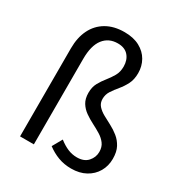

<svg xmlns="http://www.w3.org/2000/svg" viewBox="-189 -940 1022 1087"><g transform="rotate(30 321.5 -396.5)"><path d="M432.7 13.4Q386.6 13.4 347.6 -1.3Q308.6 -16 274.6 -41.7L310.6 -105.5Q341.4 -81.5 369.8 -69.7Q398.3 -57.8 429.4 -57.8Q475.9 -57.8 500.3 -85.1Q524.8 -112.5 524.8 -147.9Q524.8 -180.1 508.7 -201.5Q492.7 -222.9 467.8 -238.1Q442.8 -253.4 414.3 -267.9Q385.7 -282.4 360.8 -300Q335.8 -317.5 319.8 -343.2Q303.8 -368.9 303.8 -407.8Q303.8 -445.2 318.8 -472.6Q333.9 -500 353.2 -523.7Q372.4 -547.4 387.5 -573.7Q402.5 -599.9 402.5 -635.2Q402.5 -678.2 378.7 -705.6Q354.9 -733 309.1 -733Q249.8 -733 216.1 -689.4Q182.3 -645.8 182.3 -558.6V0H92.1V-575.8Q92.1 -646.1 117.6 -697.9Q143 -749.7 192 -778.5Q241 -807.3 310.4 -807.3Q369 -807.3 409.7 -785.3Q450.4 -763.3 471.4 -726.3Q492.4 -689.3 492.4 -644.2Q492.4 -602 477 -572Q461.5 -542 441.3 -517.9Q421 -493.9 405.6 -470.2Q390.2 -446.5 390.2 -417.6Q390.2 -390.8 406.2 -372.7Q422.2 -354.7 447.1 -340.8Q472.1 -327 500.4 -312.3Q528.8 -297.6 553.7 -277.5Q578.7 -257.4 594.7 -227.7Q610.7 -198 610.7 -152.2Q610.7 -105.7 588.9 -68Q567 -30.3 527.1 -8.5Q487.2 13.4 432.7 13.4Z"/></g></svg>

Font: Noto Sans TC
Style: Regular
Weight: 100
Designer: Ryoko NISHIZUKA 西塚涼子 (kana, bopomofo & ideographs); Paul D. Hunt (Latin, Greek & Cyrillic); Sandoll Communications 산돌커뮤니
Foundry: Adobe
Version: Version 2.004;hotconv 1.0.118;makeotfexe 2.5.65603